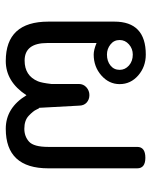

<svg xmlns="http://www.w3.org/2000/svg" viewBox="50 -571 526 666"><g transform="rotate(90 313.0 -238.0)"><path d="M426.7 5Q354 5 310.4 -66.8Q263.4 5 191.6 5Q55 5 55 -142.6V-371.8Q55 -480.7 169.3 -480.7Q211.4 -480.7 241.6 -454.5Q271.8 -428.2 271.8 -390.1Q271.8 -353 241.6 -326.5Q211.4 -300 169.3 -300Q153 -300 129.2 -309.9V-139.1Q129.2 -60.4 190.1 -60.4Q242.6 -60.4 261.9 -106.4Q267.3 -118.8 271.3 -153V-248.5Q271.3 -264.4 282.9 -274.8Q294.6 -285.1 309.9 -285.1Q325.2 -285.1 335.9 -275.5Q346.5 -265.8 346.5 -248.5Q356.9 -63.9 356.9 -44.1Q356.4 -44.1 354.5 -61.1Q352.5 -78.2 352.5 -99Q352.5 -110.9 354.5 -110.9Q355.9 -110.9 360.6 -100.5Q365.3 -90.1 381.4 -74.8Q397.5 -59.4 426.7 -59.4Q453 -59.4 471.3 -75.7Q489.6 -92.1 489.6 -142.6V-451Q489.6 -479.2 527.2 -479.2Q563.9 -479.2 563.9 -451V-142.6Q563.9 5 426.7 5ZM169.3 -346Q192.1 -346 207.2 -358.2Q222.3 -370.3 222.3 -390.1Q222.3 -408.9 207.2 -422.3Q192.1 -435.6 169.3 -435.6Q149 -435.6 133.9 -422.3Q118.8 -408.9 118.8 -390.1Q118.8 -370.3 134.2 -358.2Q149.5 -346 169.3 -346Z"/></g></svg>

Font: Shan Wanhai
Style: Regular
Weight: 400
Designer: Khon Soe Zaw Thu
Foundry: Shan Unicode
Version: Version 1.00 June 3, 2017, initial release